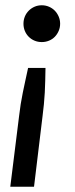

<svg xmlns="http://www.w3.org/2000/svg" viewBox="-20 -538 284 728"><path d="M19 170 52.5 -99Q55 -121.5 58.5 -143.2Q62 -165 66.5 -187Q71 -209 76 -232Q81 -255 86.5 -280.5H152.5Q152 -255 151.5 -232Q151 -209 149.8 -187Q148.5 -165 146.5 -143.2Q144.5 -121.5 141.5 -99L109 170ZM69 -448Q69 -462.5 74.2 -475.2Q79.5 -488 89 -497.5Q98.5 -507 111 -512.5Q123.5 -518 138.5 -518Q153 -518 165.8 -512.5Q178.5 -507 187.8 -497.5Q197 -488 202.5 -475.2Q208 -462.5 208 -448Q208 -433.5 202.5 -420.8Q197 -408 187.8 -398.5Q178.5 -389 165.8 -383.8Q153 -378.5 138.5 -378.5Q123.5 -378.5 111 -383.8Q98.5 -389 89 -398.5Q79.5 -408 74.2 -420.8Q69 -433.5 69 -448Z"/></svg>

Font: Lato SemiBold
Style: Italic
Weight: 600
Italic angle: -7°
Designer: Lukasz Dziedzic with Adam Twardoch and Botio Nikoltchev
Foundry: tyPoland Lukasz Dziedzic
Version: Version 2.015; 2015-08-06; http://www.latofonts.com/